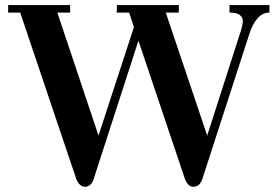

<svg xmlns="http://www.w3.org/2000/svg" viewBox="-20 -713 1073 747"><path d="M11.7 -664.1V-693.4H252.9V-664.1H203.1L363.3 -185.5L501 -607.4L482.4 -664.1H434.6V-693.4H675.8V-664.1H625L786.1 -185.5L916 -589.8Q924.8 -617.2 924.8 -630.9Q924.8 -645.5 912.6 -654.8Q900.4 -664.1 873 -664.1V-693.4H1028.3V-664.1Q976.6 -664.1 949.2 -578.1L766.6 -14.6Q755.9 13.7 732.4 13.7Q710.9 13.7 699.2 -17.6L518.6 -554.7L343.8 -14.6Q339.8 -2 331.1 5.9Q322.3 13.7 310.5 13.7Q289.1 13.7 276.4 -17.6L58.6 -664.1Z"/></svg>

Font: Monomakh Unicode TT
Style: Medium
Weight: 500
Designer: Alexey Kryukov, Aleksandr Andreev
Version: Version 1.1